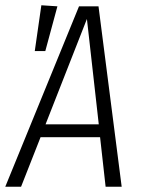

<svg xmlns="http://www.w3.org/2000/svg" viewBox="-32 -709 536 729"><path d="M369 0 348 -188H122L48 0H-12L268 -685H342L430 0ZM141 -237H343L298 -637ZM125 -689 186 -685 140 -515H100Z"/></svg>

Font: Fira Sans Extra Condensed Light
Style: Italic
Weight: 300
Width: 3
Italic angle: -8°
Designer: Carrois Corporate & Edenspiekermann AG
Foundry: Carrois Corporate GbR & Edenspiekermann AG
Version: Version 4.203